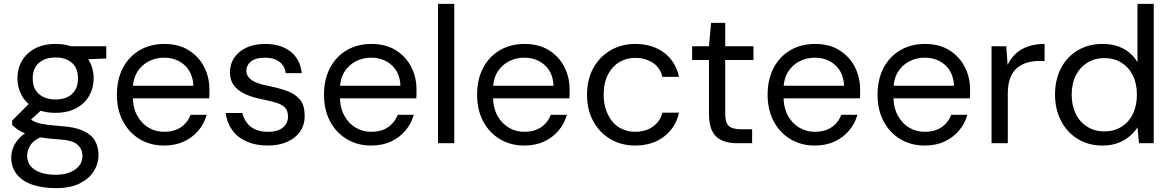

<svg xmlns="http://www.w3.org/2000/svg" viewBox="-20 -740 6051 992"><path d="M268 232Q200 232 148 214.5Q96 197 67 161Q38 125 38 72Q38 49 47.5 23.5Q57 -2 80.5 -27Q104 -52 147 -72L204 -38Q152 -16 136 12Q120 40 120 64Q120 97 139 119Q158 141 191.5 152Q225 163 268 163Q310 163 341 150.5Q372 138 389 116.5Q406 95 406 65Q406 31 380.5 7.5Q355 -16 283 -20Q223 -24 183.5 -31Q144 -38 118 -47.5Q92 -57 74.5 -69Q57 -81 43 -94V-117L140 -214L212 -188L113 -97L126 -132Q137 -124 147 -117.5Q157 -111 174 -105.5Q191 -100 221 -96Q251 -92 302 -88Q369 -83 410.5 -64Q452 -45 470.5 -13Q489 19 489 62Q489 105 465.5 143.5Q442 182 393.5 207Q345 232 268 232ZM267 -157Q204 -157 160 -181Q116 -205 93 -245.5Q70 -286 70 -335Q70 -385 93 -425Q116 -465 160 -489Q204 -513 267 -513Q330 -513 374 -489Q418 -465 441 -425Q464 -385 464 -335Q464 -286 441 -245.5Q418 -205 374 -181Q330 -157 267 -157ZM267 -226Q320 -226 351.5 -254Q383 -282 383 -335Q383 -388 351.5 -415.5Q320 -443 267 -443Q214 -443 181.5 -415.5Q149 -388 149 -335Q149 -282 181.5 -254Q214 -226 267 -226ZM348 -430 323 -501H529V-438Z M827 12Q757 12 702 -21Q647 -54 615.5 -113Q584 -172 584 -251Q584 -330 615 -389Q646 -448 701.5 -480.5Q757 -513 829 -513Q903 -513 955 -480.5Q1007 -448 1034.5 -394.5Q1062 -341 1062 -278Q1062 -268 1062 -257Q1062 -246 1061 -232H647V-297H979Q976 -365 933.5 -403.5Q891 -442 827 -442Q785 -442 748 -423Q711 -404 688.5 -367Q666 -330 666 -274V-246Q666 -184 689 -142.5Q712 -101 748.5 -80Q785 -59 827 -59Q880 -59 914.5 -82.5Q949 -106 965 -147H1048Q1035 -101 1005 -65.5Q975 -30 930.5 -9Q886 12 827 12Z M1363 12Q1302 12 1255 -8.5Q1208 -29 1180.5 -67Q1153 -105 1146 -156H1232Q1238 -130 1254 -107.5Q1270 -85 1297.5 -72Q1325 -59 1364 -59Q1400 -59 1423 -69.5Q1446 -80 1457 -98Q1468 -116 1468 -136Q1468 -167 1453.5 -183Q1439 -199 1411 -208Q1383 -217 1344 -225Q1311 -231 1279.5 -241Q1248 -251 1223 -267Q1198 -283 1183 -307Q1168 -331 1168 -366Q1168 -409 1190.5 -442Q1213 -475 1253.5 -494Q1294 -513 1350 -513Q1430 -513 1480.5 -474Q1531 -435 1539 -362H1456Q1452 -399 1424 -420.5Q1396 -442 1349 -442Q1302 -442 1277.5 -423Q1253 -404 1253 -373Q1253 -354 1266.5 -338.5Q1280 -323 1307 -312.5Q1334 -302 1372 -295Q1421 -285 1462 -270.5Q1503 -256 1528.5 -227Q1554 -198 1554 -143Q1555 -97 1531.5 -62Q1508 -27 1465 -7.5Q1422 12 1363 12Z M1897 12Q1827 12 1772 -21Q1717 -54 1685.5 -113Q1654 -172 1654 -251Q1654 -330 1685 -389Q1716 -448 1771.5 -480.5Q1827 -513 1899 -513Q1973 -513 2025 -480.5Q2077 -448 2104.5 -394.5Q2132 -341 2132 -278Q2132 -268 2132 -257Q2132 -246 2131 -232H1717V-297H2049Q2046 -365 2003.5 -403.5Q1961 -442 1897 -442Q1855 -442 1818 -423Q1781 -404 1758.5 -367Q1736 -330 1736 -274V-246Q1736 -184 1759 -142.5Q1782 -101 1818.5 -80Q1855 -59 1897 -59Q1950 -59 1984.5 -82.5Q2019 -106 2035 -147H2118Q2105 -101 2075 -65.5Q2045 -30 2000.5 -9Q1956 12 1897 12Z M2243 0V-720H2327V0Z M2688 12Q2618 12 2563 -21Q2508 -54 2476.5 -113Q2445 -172 2445 -251Q2445 -330 2476 -389Q2507 -448 2562.5 -480.5Q2618 -513 2690 -513Q2764 -513 2816 -480.5Q2868 -448 2895.5 -394.5Q2923 -341 2923 -278Q2923 -268 2923 -257Q2923 -246 2922 -232H2508V-297H2840Q2837 -365 2794.5 -403.5Q2752 -442 2688 -442Q2646 -442 2609 -423Q2572 -404 2549.5 -367Q2527 -330 2527 -274V-246Q2527 -184 2550 -142.5Q2573 -101 2609.5 -80Q2646 -59 2688 -59Q2741 -59 2775.5 -82.5Q2810 -106 2826 -147H2909Q2896 -101 2866 -65.5Q2836 -30 2791.5 -9Q2747 12 2688 12Z M3262 12Q3191 12 3134.5 -21Q3078 -54 3045.5 -113Q3013 -172 3013 -250Q3013 -330 3045.5 -388.5Q3078 -447 3134.5 -480Q3191 -513 3262 -513Q3352 -513 3412 -467Q3472 -421 3488 -343H3402Q3392 -390 3353 -415.5Q3314 -441 3261 -441Q3218 -441 3181.5 -420Q3145 -399 3122 -356.5Q3099 -314 3099 -251Q3099 -204 3112.5 -168Q3126 -132 3148 -107.5Q3170 -83 3199.5 -71Q3229 -59 3261 -59Q3297 -59 3325.5 -70.5Q3354 -82 3374.5 -104.5Q3395 -127 3402 -158H3488Q3472 -82 3411.5 -35Q3351 12 3262 12Z M3789 0Q3744 0 3711 -14Q3678 -28 3660.5 -61.5Q3643 -95 3643 -152V-430H3556V-501H3643L3654 -622H3727V-501H3873V-430H3727V-152Q3727 -105 3746 -88.5Q3765 -72 3813 -72H3866V0Z M4189 12Q4119 12 4064 -21Q4009 -54 3977.5 -113Q3946 -172 3946 -251Q3946 -330 3977 -389Q4008 -448 4063.5 -480.5Q4119 -513 4191 -513Q4265 -513 4317 -480.5Q4369 -448 4396.5 -394.5Q4424 -341 4424 -278Q4424 -268 4424 -257Q4424 -246 4423 -232H4009V-297H4341Q4338 -365 4295.5 -403.5Q4253 -442 4189 -442Q4147 -442 4110 -423Q4073 -404 4050.5 -367Q4028 -330 4028 -274V-246Q4028 -184 4051 -142.5Q4074 -101 4110.5 -80Q4147 -59 4189 -59Q4242 -59 4276.5 -82.5Q4311 -106 4327 -147H4410Q4397 -101 4367 -65.5Q4337 -30 4292.5 -9Q4248 12 4189 12Z M4757 12Q4687 12 4632 -21Q4577 -54 4545.5 -113Q4514 -172 4514 -251Q4514 -330 4545 -389Q4576 -448 4631.5 -480.5Q4687 -513 4759 -513Q4833 -513 4885 -480.5Q4937 -448 4964.5 -394.5Q4992 -341 4992 -278Q4992 -268 4992 -257Q4992 -246 4991 -232H4577V-297H4909Q4906 -365 4863.5 -403.5Q4821 -442 4757 -442Q4715 -442 4678 -423Q4641 -404 4618.5 -367Q4596 -330 4596 -274V-246Q4596 -184 4619 -142.5Q4642 -101 4678.5 -80Q4715 -59 4757 -59Q4810 -59 4844.5 -82.5Q4879 -106 4895 -147H4978Q4965 -101 4935 -65.5Q4905 -30 4860.5 -9Q4816 12 4757 12Z M5103 0V-501H5179L5186 -405Q5203 -440 5229.5 -464Q5256 -488 5293 -500.5Q5330 -513 5377 -513V-425H5348Q5316 -425 5287 -416.5Q5258 -408 5235.5 -389.5Q5213 -371 5200 -338Q5187 -305 5187 -257V0Z M5676 12Q5603 12 5547.5 -22.5Q5492 -57 5461.5 -116.5Q5431 -176 5431 -252Q5431 -328 5461.5 -387Q5492 -446 5547.5 -479.5Q5603 -513 5677 -513Q5738 -513 5785 -488Q5832 -463 5857 -418V-720H5941V0H5865L5857 -82Q5842 -58 5817 -36.5Q5792 -15 5757 -1.5Q5722 12 5676 12ZM5685 -61Q5735 -61 5773.5 -84.5Q5812 -108 5833 -151Q5854 -194 5854 -251Q5854 -308 5833 -350.5Q5812 -393 5773.5 -416.5Q5735 -440 5685 -440Q5637 -440 5598.5 -416.5Q5560 -393 5538.5 -350.5Q5517 -308 5517 -251Q5517 -194 5538.5 -151Q5560 -108 5598.5 -84.5Q5637 -61 5685 -61Z"/></svg>

Font: DM Sans 17pt
Style: Regular
Weight: 400
Version: Version 4.004;gftools[0.9.30]